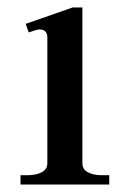

<svg xmlns="http://www.w3.org/2000/svg" viewBox="-20 -495 348 515"><path d="M35 -25H53Q77 -25 92 -33Q107 -41 107 -57V-394Q107 -416 86 -416Q80 -416 70.5 -412.5Q61 -409 57 -408L49 -431L175 -475H201V-57Q201 -41 215.5 -33Q230 -25 254 -25H273V0H35Z"/></svg>

Font: TavirajRegular
Style: Regular
Weight: 400
Designer: Katatrad Team
Foundry: CadsonDemak
Version: Version 1.000